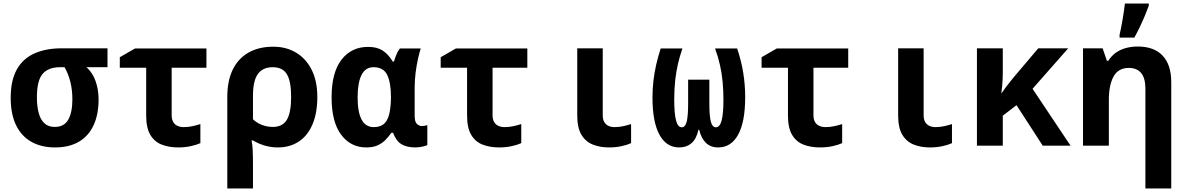

<svg xmlns="http://www.w3.org/2000/svg" viewBox="-20 -817 6640 1077"><path d="M289 10Q212 10 156 -21.5Q100 -53 70 -115Q40 -177 40 -268Q40 -366 74.5 -427.5Q109 -489 173.5 -517.5Q238 -546 326 -546H583V-440H465Q500 -409 516.5 -361Q533 -313 533 -260Q533 -175 505 -114.5Q477 -54 422.5 -22Q368 10 289 10ZM287 -105Q340 -105 363 -146Q386 -187 386 -259Q386 -313 374.5 -358.5Q363 -404 342 -440H317Q251 -440 219 -402.5Q187 -365 187 -271Q187 -221 197 -183.5Q207 -146 229 -125.5Q251 -105 287 -105Z M979 10Q929 10 888 -5.5Q847 -21 823.5 -60Q800 -99 800 -169V-437H652V-496L737 -545H1138V-437H943V-170Q943 -148 951.5 -133Q960 -118 975.5 -111Q991 -104 1011 -104Q1035 -104 1058.5 -109Q1082 -114 1104 -121V-14Q1082 -4 1049.5 3Q1017 10 979 10Z M1255 -274Q1255 -364 1285.5 -426.5Q1316 -489 1374 -522Q1432 -555 1513 -555Q1585 -555 1640.5 -522Q1696 -489 1728 -426Q1760 -363 1760 -273Q1760 -183 1733 -119.5Q1706 -56 1656 -23Q1606 10 1538 10Q1499 10 1463 -1Q1427 -12 1400 -29H1391Q1396 -7 1397.5 26Q1399 59 1399 103V240H1255ZM1510 -105Q1565 -105 1589 -145Q1613 -185 1613 -273Q1613 -362 1589 -401Q1565 -440 1510 -440Q1454 -440 1426.5 -402Q1399 -364 1399 -280V-148Q1421 -127 1450 -116Q1479 -105 1510 -105Z M2035 10Q1947 10 1893.5 -61.5Q1840 -133 1840 -271Q1840 -410 1895.5 -482Q1951 -554 2045 -554Q2095 -554 2126.5 -533.5Q2158 -513 2183 -472H2190Q2195 -489 2203 -509.5Q2211 -530 2223 -545H2340Q2333 -524 2325 -488.5Q2317 -453 2311.5 -411Q2306 -369 2306 -325V-168Q2306 -134 2318.5 -122Q2331 -110 2347 -110Q2355 -110 2364 -112Q2373 -114 2377 -115V-3Q2370 1 2349 5.5Q2328 10 2311 10Q2262 10 2232 -8Q2202 -26 2185 -72H2175Q2160 -50 2141 -31Q2122 -12 2096.5 -1Q2071 10 2035 10ZM2077 -104Q2112 -104 2132.5 -121Q2153 -138 2162.5 -174Q2172 -210 2173 -266V-272Q2173 -353 2152 -396.5Q2131 -440 2075 -440Q2030 -440 2008 -396.5Q1986 -353 1986 -270Q1986 -188 2008.5 -146Q2031 -104 2077 -104Z M2779 10Q2729 10 2688 -5.5Q2647 -21 2623.5 -60Q2600 -99 2600 -169V-437H2452V-496L2537 -545H2938V-437H2743V-170Q2743 -148 2751.5 -133Q2760 -118 2775.5 -111Q2791 -104 2811 -104Q2835 -104 2858.5 -109Q2882 -114 2904 -121V-14Q2882 -4 2849.5 3Q2817 10 2779 10Z M3396 10Q3346 10 3305.5 -6Q3265 -22 3241.5 -61Q3218 -100 3218 -170V-546H3361V-170Q3361 -148 3369 -133.5Q3377 -119 3392 -111.5Q3407 -104 3427 -104Q3452 -104 3475 -109Q3498 -114 3520 -121V-14Q3498 -4 3466 3Q3434 10 3396 10Z M3790 10Q3718 10 3679 -61.5Q3640 -133 3640 -270Q3640 -320 3645.5 -365.5Q3651 -411 3661 -455Q3671 -499 3686 -545H3808Q3793 -502 3783 -459Q3773 -416 3767.5 -367Q3762 -318 3762 -258Q3762 -181 3772 -142Q3782 -103 3804 -103Q3824 -103 3832 -135Q3840 -167 3840 -237V-370H3959V-237Q3959 -165 3967.5 -134Q3976 -103 3995 -103Q4018 -103 4028 -141.5Q4038 -180 4038 -258Q4038 -310 4033.5 -358Q4029 -406 4018.5 -452.5Q4008 -499 3991 -545H4115Q4138 -477 4149 -409.5Q4160 -342 4160 -272Q4160 -202 4150 -149.5Q4140 -97 4120.5 -61.5Q4101 -26 4073 -8Q4045 10 4009 10Q3966 10 3939.5 -16Q3913 -42 3902 -89H3898Q3886 -37 3858.5 -13.5Q3831 10 3790 10Z M4579 10Q4529 10 4488 -5.5Q4447 -21 4423.5 -60Q4400 -99 4400 -169V-437H4252V-496L4337 -545H4738V-437H4543V-170Q4543 -148 4551.5 -133Q4560 -118 4575.5 -111Q4591 -104 4611 -104Q4635 -104 4658.5 -109Q4682 -114 4704 -121V-14Q4682 -4 4649.5 3Q4617 10 4579 10Z M5196 10Q5146 10 5105.5 -6Q5065 -22 5041.5 -61Q5018 -100 5018 -170V-546H5161V-170Q5161 -148 5169 -133.5Q5177 -119 5192 -111.5Q5207 -104 5227 -104Q5252 -104 5275 -109Q5298 -114 5320 -121V-14Q5298 -4 5266 3Q5234 10 5196 10Z M5460 0V-546H5605V-409Q5605 -389 5604 -370.5Q5603 -352 5601.5 -334Q5600 -316 5597 -295H5599Q5613 -316 5630 -338Q5647 -360 5665 -382L5804 -546H5972L5772 -319L5985 0H5829L5682 -227L5605 -168V0Z M6405 240V-224H6550V240ZM6055 0V-546H6165L6189 -476H6197Q6214 -503 6238 -520.5Q6262 -538 6293.5 -547Q6325 -556 6362 -556Q6454 -556 6502 -504.5Q6550 -453 6550 -356V0H6405V-319Q6405 -379 6381 -407.5Q6357 -436 6312 -436Q6253 -436 6226.5 -388Q6200 -340 6200 -257V0ZM6260 -621Q6264 -639 6268.5 -661Q6273 -683 6277 -707.5Q6281 -732 6284.5 -755Q6288 -778 6290 -797H6424V-785Q6415 -760 6402.5 -730Q6390 -700 6375 -668.5Q6360 -637 6343 -606H6260Z"/></svg>

Font: Noto Sans Mono
Style: Bold
Weight: 700
Designer: Monotype Design Team
Foundry: Monotype Imaging Inc.
Version: Version 2.014